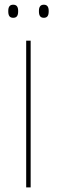

<svg xmlns="http://www.w3.org/2000/svg" viewBox="-20 -816 248 836"><path d="M113.5 0H94V-639H113.5ZM37.5 -738.5Q26.5 -738.5 21.2 -745.2Q16 -752 16 -766V-769Q16 -782 21.2 -788.8Q26.5 -795.5 37.5 -795.5Q48.5 -795.5 53.8 -788.8Q59 -782 59 -769V-766Q59 -752 53.8 -745.2Q48.5 -738.5 37.5 -738.5ZM171 -738.5Q160 -738.5 154.8 -745.2Q149.5 -752 149.5 -766V-769Q149.5 -782 154.8 -788.8Q160 -795.5 171 -795.5Q181.5 -795.5 186.8 -788.8Q192 -782 192 -769V-766Q192 -752 186.8 -745.2Q181.5 -738.5 171 -738.5Z"/></svg>

Font: Anek Bangla Medium Thin
Style: Regular
Weight: 250
Version: Version 1.003